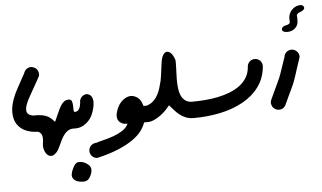

<svg xmlns="http://www.w3.org/2000/svg" viewBox="-51 -560 1493 890"><g transform="rotate(-5 696.0 -115.0)"><path d="M110.8 0Q82.5 0 57.1 -10.7Q31.7 -21.5 16.8 -43.7Q2 -65.9 2 -100.6V-102.1Q2 -136.2 23.4 -183.6Q25.4 -188.5 32.2 -201.2Q39.1 -213.9 46.9 -228.5Q54.7 -243.2 62 -256.1Q69.3 -269 72.3 -274.4Q76.2 -288.6 88.4 -296.4Q96.2 -301.3 105 -301.3Q109.9 -301.3 114.7 -299.8Q128.9 -295.9 136.2 -283.7Q141.1 -275.4 141.1 -266.1Q141.1 -261.7 140.1 -257.3Q137.7 -252.4 130.1 -238.8Q122.6 -225.1 113.5 -209.2Q104.5 -193.4 96.2 -178.7Q87.9 -164.1 84 -156.7Q76.2 -142.1 71.3 -127.9Q66.9 -116.2 66.9 -106.9Q66.9 -104 67.9 -96.9Q68.8 -89.8 78.6 -82.8Q88.4 -75.7 110.8 -75.7Z M290 0H276.9Q263.7 0 253.4 6.1Q243.2 12.2 234.9 22.7Q226.6 33.2 219.7 46.9Q212.9 60.5 206.1 75.7Q197.3 95.7 187.7 105.2Q178.2 114.7 169.4 116.7Q167 117.2 164.1 117.2Q157.7 117.2 151.1 113.3Q144.5 109.4 139.2 100.6Q133.8 91.8 131.3 80.1Q129.9 73.7 129.9 67.4Q129.9 62.5 130.9 57.1Q132.8 45.4 132.8 35.6Q132.8 20 127.4 11.7Q119.1 -0.5 105 -0.5H103V-76.7Q124.5 -76.7 138.9 -74Q153.3 -71.3 163.3 -66.2Q173.3 -61 180.9 -54Q188.5 -46.9 195.8 -38.6Q206.5 -62 214.4 -80.1Q222.2 -98.1 229.7 -110.6Q237.3 -123 246.1 -129.4Q254.9 -135.7 267.6 -135.7Q278.8 -135.7 282 -126.5Q285.2 -117.2 285.4 -106Q285.6 -94.7 285.9 -85.4Q286.1 -76.2 291.5 -76.2Z M357.9 -39.6Q344.7 -21.5 326.4 -10.7Q308.1 0 288.6 0V-76.2Q293.9 -76.2 298.8 -77.6Q303.7 -79.1 307.9 -83.5Q312 -87.9 314.9 -95.9Q317.9 -104 319.3 -116.7V-119.1Q319.3 -132.3 328.6 -142.6Q337.9 -152.8 352.1 -153.8Q365.2 -151.9 371.8 -144.3Q378.4 -136.7 380.4 -126Q381.3 -120.6 381.3 -114.3Q381.3 -108.4 379.9 -98.9Q378.4 -89.4 374.8 -77.1Q371.1 -64.9 366.5 -54.9Q361.8 -44.9 357.9 -39.6ZM337.9 223.1Q326.2 249 304.2 249Q261.2 249 252 223.1Q251 220.7 251 216.8Q251 203.1 260.3 183.8Q269.5 164.6 278.8 159.2Q284.2 156.7 292 156.7Q314.5 156.7 334 174.3Q344.2 183.6 344.2 198.2Q344.2 209.5 337.9 223.1Z M626.5 0H606.4Q600.6 19 585.4 39.3Q570.3 59.6 543 78.6Q515.6 97.7 474.9 114.7Q434.1 131.8 377 145Q362.8 145 352.5 134.8Q342.3 124.5 342.3 109.9Q342.3 95.7 352.5 85.4Q362.8 75.2 377 75.2Q391.6 70.3 413.8 64.9Q436 59.6 458.7 51.5Q481.4 43.5 501 31Q520.5 18.6 529.8 -0.5Q514.2 -0.5 504.2 -5.1Q494.1 -9.8 488.8 -17.3Q483.4 -24.9 482.9 -34.7Q482.4 -37.6 482.4 -40.5Q482.4 -47.4 484.4 -54.7Q492.2 -85.9 509.8 -104.2Q527.3 -122.6 547.4 -126.5Q551.8 -127.4 555.7 -127.4Q570.8 -127.4 586.7 -116.5Q602.5 -105.5 610.4 -76.2H626.5Z M838.9 0Q816.9 0 800.8 -6.6Q784.7 -13.2 772 -23.4Q759.3 -33.7 749 -45.7Q738.8 -57.6 728.5 -68.8Q723.1 -61.5 712.2 -49.8Q701.2 -38.1 686.8 -27.1Q672.4 -16.1 655.8 -8.1Q639.2 0 623 0V-75.7Q641.6 -80.6 654.5 -92Q667.5 -103.5 676.3 -118.9Q685.1 -134.3 690.4 -151.9Q695.8 -169.4 699.7 -186Q701.2 -192.4 703.1 -206.1Q705.1 -219.7 707 -234.6Q709 -249.5 710.7 -262.5Q712.4 -275.4 713.4 -279.8Q717.8 -299.8 726.6 -309.6Q732.9 -316.9 741.2 -316.9Q743.7 -316.9 746.1 -316.4Q755.4 -313.5 763.4 -302.7Q771.5 -292 776.4 -275.9Q777.3 -272.5 777.1 -260Q776.9 -247.6 776.4 -232.9Q775.9 -218.3 775.4 -204.3Q774.9 -190.4 774.9 -184.1Q774.9 -167 776.6 -148.2Q778.3 -129.4 784.4 -113.5Q790.5 -97.7 803.2 -86.9Q815.9 -76.2 838.9 -75.7Z M1177.7 -212.9Q1173.3 -157.2 1143.8 -116.9Q1114.3 -76.7 1067.6 -50.8Q1021 -24.9 961.7 -12.5Q902.3 0 837.9 0V-76.2Q867.2 -76.2 897.9 -78.6Q928.7 -81.1 958 -87.2Q987.3 -93.3 1013.4 -103.5Q1039.6 -113.8 1059.8 -128.9Q1080.1 -144 1092.8 -164.8Q1105.5 -185.5 1107.9 -212.9Q1107.9 -227.5 1118.2 -237.8Q1128.4 -248 1143.1 -248Q1157.2 -248 1167.5 -237.8Q1177.7 -227.5 1177.7 -212.9Z M1350.6 -237.3Q1341.3 -210 1335.4 -191.7Q1329.6 -173.3 1325.7 -161.4Q1321.8 -149.4 1319.1 -141.6Q1316.4 -133.8 1313.7 -127Q1311 -120.1 1307.9 -112.5Q1304.7 -105 1299.1 -93.5Q1293.5 -82 1285.4 -64.7Q1277.3 -47.4 1265.1 -21Q1257.3 -8.3 1243.7 -4.9Q1239.3 -3.9 1234.9 -3.9Q1226.1 -3.9 1217.3 -8.8Q1204.6 -16.6 1201.2 -30.3Q1199.7 -35.2 1199.7 -39.6Q1199.7 -48.3 1204.6 -56.6Q1219.2 -88.4 1227.5 -106Q1235.8 -123.5 1240.7 -134Q1245.6 -144.5 1248.5 -151.4Q1251.5 -158.2 1255.1 -168.7Q1258.8 -179.2 1264.6 -196.5Q1270.5 -213.9 1281.2 -245.1Q1282.7 -259.8 1294.4 -269Q1304.2 -276.4 1315.9 -276.4H1319.8Q1334 -274.4 1343.3 -263.2Q1351.1 -253.9 1351.1 -242.2Q1351.1 -239.7 1350.6 -237.3ZM1369.6 -445.8Q1355 -440.4 1354.5 -429.7L1355 -433.6Q1356 -433.6 1356 -407.7Q1356 -385.3 1339.4 -371.6Q1325.2 -359.9 1305.2 -359.9Q1280.8 -359.9 1280.8 -374Q1280.8 -387.2 1303.2 -391.6Q1317.9 -394.5 1320.3 -403.3Q1320.3 -402.3 1319.8 -402.3Q1319.3 -402.3 1319.3 -421.4Q1319.3 -430.2 1322.3 -439Q1325.2 -447.8 1330.8 -455.1Q1336.4 -462.4 1343.8 -468Q1351.1 -473.6 1359.9 -476.1Q1363.3 -477.1 1366.2 -477.5Q1369.1 -478 1371.6 -478.5H1375Q1389.6 -478.5 1392.1 -465.8V-463.9Q1392.1 -453.6 1369.6 -445.8Z"/></g></svg>

Font: DimaLatifi
Style: regular
Weight: 400
Designer: R.Balvardi
Foundry: Dima Software Group
Version: Version 1.00;January 29, 2019;FontCreator 11.5.0.2427 64-bit